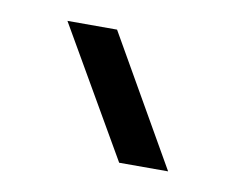

<svg xmlns="http://www.w3.org/2000/svg" viewBox="-38 -726 344 282"><g transform="rotate(10 134.0 -585.0)"><path d="M43 -681H117L227 -489H154Z"/></g></svg>

Font: Timtura
Style: Regular
Weight: 400
Version: Version 1.0